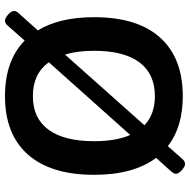

<svg xmlns="http://www.w3.org/2000/svg" viewBox="-16 -740 763 771"><g transform="rotate(90 365.5 -354.5)"><path d="M82 -3Q73 7 63 7Q53 7 38.5 -5.5Q24 -18 24 -30Q24 -38 33 -48L102 -125Q49 -212 49 -351Q49 -525 131 -616Q213 -707 366 -707Q490 -707 567 -647L619 -706Q628 -716 639 -716Q649 -716 663.5 -703Q678 -690 678 -679Q678 -672 669 -661L614 -600Q682 -509 682 -351Q682 -177 600.5 -85Q519 7 366 7Q224 7 143 -72ZM184 -351Q184 -284 199 -234L483 -553Q439 -595 366 -595Q277 -595 230.5 -533Q184 -471 184 -351ZM366 -105Q455 -105 501 -168Q547 -231 547 -351Q547 -439 522 -496L230 -169Q276 -105 366 -105Z"/></g></svg>

Font: Asap SemiBold
Style: Regular
Weight: 600
Designer: Pablo Cosgaya
Foundry: Omnibus-Type
Version: Version 3.001; ttfautohint (v1.8.3)